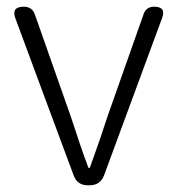

<svg xmlns="http://www.w3.org/2000/svg" viewBox="-20 -553 529 573"><path d="M242 0Q211 0 200 -29L112 -266L26 -498Q13 -533 51 -533Q76 -533 84 -510L191 -206Q223 -107 244 -52H248Q283 -149 301 -206L409 -512Q417 -533 440 -533Q476 -533 464 -500L291 -31Q280 0 247 0Z"/></svg>

Font: GenSenRounded TW L
Style: Regular
Weight: 300
Version: Version 1.501;PS 1;hotconv 16.6.51;makeotf.lib2.5.65220